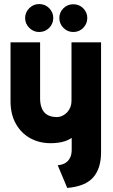

<svg xmlns="http://www.w3.org/2000/svg" viewBox="-20 -909 560 948"><path d="M173 -889Q145 -889 124.5 -868.5Q104 -848 104 -820Q104 -792 124.5 -771.5Q145 -751 173 -751Q203 -751 223 -771.5Q243 -792 243 -820Q243 -848 223 -868.5Q203 -889 173 -889ZM342 -888Q313 -888 293 -868Q273 -848 273 -820Q273 -792 293 -771.5Q313 -751 342 -751Q371 -751 391 -771.5Q411 -792 411 -820Q411 -848 391 -868Q371 -888 342 -888ZM479 -157V-700H333V-410Q333 -394 327.5 -380Q322 -366 312 -355Q302 -344 288.5 -337.5Q275 -331 261 -331Q233 -331 214.5 -341.5Q196 -352 187 -373Q178 -394 178 -423V-700H32V-410Q32 -344 58.5 -297.5Q85 -251 129.5 -226.5Q174 -202 230 -202Q250 -202 268 -204.5Q286 -207 302.5 -212.5Q319 -218 334 -228V-170Q334 -150 328.5 -136Q323 -122 314 -113Q305 -104 292 -99Q279 -94 265 -93L312 19Q402 11 440.5 -33.5Q479 -78 479 -157Z"/></svg>

Font: Advent Pro ExtraBold
Style: Regular
Weight: 800
Designer: VivaRado, Andreas Kalpakidis
Foundry: VivaRado, Andreas Kalpakidis
Version: Version 3.000